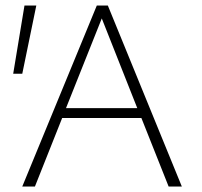

<svg xmlns="http://www.w3.org/2000/svg" viewBox="-20 -678 733 698"><path d="M61 -410H28L69 -658H112ZM494 -249H206L107 0H61L332 -658H372L641 0H593ZM479 -285 350 -611 220 -285Z"/></svg>

Font: Ysabeau Infant Light
Style: Regular
Weight: 300
Designer: Christian Thalmann (Catharsis Fonts)
Version: Version 0.003